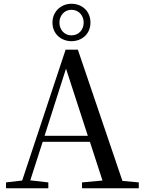

<svg xmlns="http://www.w3.org/2000/svg" viewBox="-20 -1001 766 1021"><path d="M360 -782C415 -782 461 -820 461 -881C461 -943 415 -981 360 -981C307 -981 259 -942 259 -881C259 -819 307 -782 360 -782ZM360 -813C322 -813 296 -843 296 -881C296 -918 322 -949 360 -949C399 -949 425 -918 425 -881C425 -843 399 -813 360 -813ZM331 -636 447 -279H217ZM416 0H718V-31L631 -39L394 -737H329L98 -41L12 -31V0H237V-31L141 -42L207 -247H458L525 -41L416 -31Z"/></svg>

Font: Noto Serif CJK SC Medium
Style: Regular
Weight: 500
Designer: Ryoko NISHIZUKA 西塚涼子 (kana & ideographs); Frank Grießhammer (Latin, Greek & Cyrillic); Wenlong ZHANG 张文龙 (bopomofo); San
Foundry: Adobe
Version: Version 2.001;hotconv 1.1.0;makeotfexe 2.6.0